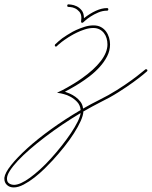

<svg xmlns="http://www.w3.org/2000/svg" viewBox="-189 -461 686 867"><path d="M-169.3 341.8Q-166.7 319.7 -139 284.8Q-111.3 250 -65.4 208.3Q-19.5 166.7 42.3 122.1Q104.2 77.5 175.1 35.8Q173.2 13.7 159.2 -1Q145.2 -15.6 129.2 -24.1Q113.3 -32.6 99.9 -35.8Q86.6 -39.1 86.6 -39.1L68.4 -42.3L84.6 -50.1Q84.6 -50.1 92.8 -54Q100.9 -57.9 113.9 -65.4Q127 -72.9 143.9 -83Q160.8 -93.1 179 -106.1Q235.7 -145.8 266 -185.2Q296.2 -224.6 296.2 -260.4Q296.2 -274.7 292.3 -288.1Q288.4 -301.4 280.3 -311.8Q272.1 -322.3 260.1 -328.5Q248 -334.6 232.4 -334.6Q213.5 -334.6 193.7 -328.1Q173.8 -321.6 157.9 -313.8Q141.9 -306 131.2 -299.5Q120.4 -293 120.4 -293Q100.3 -279.9 89.8 -271.8Q79.4 -263.7 74.2 -258.8Q69 -253.9 67.4 -252.3Q65.8 -250.7 63.8 -250.7Q58.6 -250.7 58.6 -255.9Q58.6 -259.1 59.9 -260.4Q60.5 -261.1 75.2 -274.4Q89.8 -287.8 113.9 -302.7Q115.9 -303.4 127 -310.5Q138 -317.7 154.9 -325.5Q171.9 -333.3 192.4 -339.8Q212.9 -346.4 233.1 -346.4Q252.6 -346.4 266.6 -338.9Q280.6 -331.4 289.7 -319Q298.8 -306.6 303.4 -291.3Q307.9 -276 307.9 -260.4Q307.9 -232.4 294.9 -207Q281.9 -181.6 261.7 -159.2Q241.5 -136.7 217.1 -117.8Q192.7 -99 169.9 -84.6Q147.1 -70.3 129.2 -60.5Q111.3 -50.8 104.2 -46.9Q112.6 -44.3 126 -38.4Q139.3 -32.6 152 -23.4Q164.7 -14.3 174.5 -1.3Q184.2 11.7 186.2 29.3Q205.1 18.2 223 8.8Q240.9 -0.7 257.8 -9.1Q301.4 -30.6 339.5 -54.7Q377.6 -78.8 405.6 -99.3Q433.6 -119.8 449.9 -133.5Q466.1 -147.1 466.8 -147.1Q468.1 -148.4 470.1 -148.4Q476.6 -148.4 476.6 -142.6Q476.6 -140.6 474.6 -138.7Q474 -138 457.7 -124.3Q441.4 -110.7 412.8 -89.8Q384.1 -69 345.7 -44.6Q307.3 -20.2 263 1.3Q245.4 10.4 226.6 20.5Q207.7 30.6 187.5 42.3Q186.8 59.9 175.5 85.3Q164.1 110.7 145.5 140Q127 169.3 101.9 200.8Q76.8 232.4 48.8 263Q33.9 279.3 12.4 300.5Q-9.1 321.6 -33.2 340.5Q-57.3 359.4 -82 372.4Q-106.8 385.4 -127 385.4Q-145.8 385.4 -157.6 374.3Q-169.3 363.3 -169.3 346.4ZM175.1 49.5Q133.5 74.2 92.4 101.9Q51.4 129.6 14.6 157.6Q-22.1 185.5 -53.7 212.9Q-85.3 240.2 -108.4 265Q-131.5 289.7 -144.5 310.2Q-157.6 330.7 -157.6 345.7Q-157.6 360.7 -147.8 367.2Q-138 373.7 -125 373.7Q-112 373.7 -93.8 365.6Q-75.5 357.4 -54 341.8Q-32.6 326.2 -8.5 304.4Q15.6 282.6 40.4 255.2Q65.8 227.2 89.2 197.6Q112.6 168 131.2 140.3Q149.7 112.6 161.5 88.9Q173.2 65.1 175.1 49.5ZM179.7 -358.7Q177.1 -359.4 177.1 -362.6Q177.1 -367.2 177.7 -371.4Q178.4 -375.7 178.4 -379.6Q178.4 -397.8 169.3 -408.2Q160.2 -418.6 149.4 -423.5Q138.7 -428.4 129.6 -429Q120.4 -429.7 120.4 -429.7Q114.6 -429.7 114.6 -435.5Q114.6 -441.4 120.4 -441.4Q121.7 -441.4 132.8 -440.1Q143.9 -438.8 156.6 -432.9Q169.3 -427.1 179.7 -414.4Q190.1 -401.7 190.1 -378.9Q217.4 -400.4 244.1 -412.4Q270.8 -424.5 294.3 -424.5Q300.1 -424.5 300.1 -418.6Q300.1 -412.8 294.3 -412.8Q274.1 -412.8 254.9 -404.6Q235.7 -396.5 220.7 -386.7Q205.7 -377 196.3 -368.5Q186.8 -360 186.8 -360Q184.9 -358.1 181.6 -358.1Q180.3 -358.1 179.7 -358.7Z"/></svg>

Font: League Script
Style: League Script
Weight: 400
Foundry: Haley Fiege
Version: Version 1.001